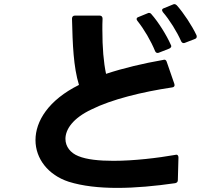

<svg xmlns="http://www.w3.org/2000/svg" viewBox="-20 -871 1040 936"><path d="M754 -614 805 -634C811 -637 815 -641 815 -646C815 -648 814 -650 813 -652C792 -700 751 -765 718 -802C715 -806 711 -808 707 -808C704 -808 702 -808 699 -806L655 -788C649 -786 646 -783 646 -778C646 -776 647 -773 650 -769C683 -728 716 -671 736 -622C739 -616 742 -613 748 -613C750 -613 752 -613 754 -614ZM153 -188C153 -98 214 -18 315 15C382 36 463 45 552 45C641 45 737 36 834 22C843 20 847 15 847 7L850 -103C850 -112 846 -117 839 -117L835 -116C749 -101 634 -87 533 -87C464 -87 403 -93 362 -110C324 -125 299 -156 299 -194C299 -240 335 -295 427 -338C523 -386 672 -423 820 -445C827 -446 831 -450 831 -456L830 -462L793 -569C791 -576 787 -580 781 -580H780L776 -579C679 -562 581 -539 497 -511C485 -568 479 -637 479 -728C479 -744 479 -762 480 -780C480 -789 475 -795 466 -795H345C336 -795 331 -789 331 -780C334 -654 338 -545 365 -457C216 -383 153 -280 153 -188ZM770 -821C770 -819 772 -816 774 -812C806 -775 843 -716 863 -670C866 -664 870 -661 875 -661C877 -661 879 -661 881 -662L930 -681C936 -683 939 -687 939 -692C939 -694 939 -696 938 -699C916 -746 875 -808 842 -845C838 -849 834 -851 830 -851C828 -851 825 -850 823 -849L779 -831C773 -829 770 -826 770 -821Z"/></svg>

Font: LINE Seed JP_OTF Bold
Style: Regular
Weight: 700
Designer: LINE & Fontrix & Fontworks
Version: Version 1.009